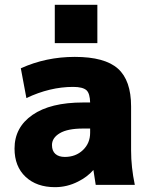

<svg xmlns="http://www.w3.org/2000/svg" viewBox="-20 -774 634 806"><path d="M198.2 -165Q198.2 -140.6 212.4 -127.9Q226.6 -115.2 252 -115.2Q297.9 -115.2 328.1 -144Q358.4 -172.9 358.4 -216.8V-234.4H329.1Q263.7 -234.4 231 -214.8Q198.2 -195.3 198.2 -165ZM210 -592.8V-753.9H388.7V-592.8ZM293.9 -535.2Q419.9 -535.2 475.1 -485.8Q530.3 -436.5 530.3 -327.1V-142.6Q530.3 -72.3 545.9 2H381.8Q375 -38.1 372.1 -60.5Q346.7 -31.2 307.6 -11.7Q261.7 11.7 210.9 11.7Q133.8 11.7 87.4 -31.7Q41 -75.2 41 -150.4Q41 -239.3 116.2 -291.5Q191.4 -343.8 329.1 -343.8H358.4Q357.4 -380.9 343.8 -394.5Q328.1 -409.2 287.1 -409.2Q189.5 -409.2 90.8 -362.3L67.4 -487.3Q172.9 -535.2 293.9 -535.2Z"/></svg>

Font: Gen Shin Gothic Heavy
Style: Bold
Weight: 900
Designer: [Source Han Sans]
Ryoko NISHIZUKA  (kana & ideographs); Paul D. Hunt (Latin, Greek & Cyrillic); Wenlong ZHANG  (bopomofo
Version: Version 1.002.20150607